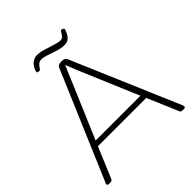

<svg xmlns="http://www.w3.org/2000/svg" viewBox="-225 -978 1124 1124"><g transform="rotate(-45 337.0 -416.0)"><path d="M29 2Q14 2 14 -8Q14 -10 15 -12.5Q16 -15 17 -17L302 -686Q308 -702 331 -702H342Q365 -702 372 -686L658 -17Q658 -15 659 -12.5Q660 -10 660 -8Q660 2 646 2H641Q630 2 625.5 0Q621 -2 618 -10L537 -200H137L57 -10Q53 -2 48.5 0Q44 2 34 2ZM287 -552 151 -233H522L387 -552Q374 -582 362 -611.5Q350 -641 339 -670H337Q324 -641 312 -612Q300 -583 287 -552ZM209 -754Q203 -754 196.5 -755Q190 -756 190 -762Q190 -769 193 -776Q207 -808 226 -819Q245 -830 260 -830Q284 -830 314.5 -821Q345 -812 374 -802.5Q403 -793 420 -793Q435 -793 443.5 -803.5Q452 -814 457 -824Q462 -834 466 -834Q472 -834 478.5 -830.5Q485 -827 485 -824Q485 -821 483 -814.5Q481 -808 474 -794Q464 -775 451 -766Q438 -757 418 -757Q391 -757 362 -766.5Q333 -776 306.5 -785Q280 -794 262 -794Q246 -794 235.5 -784Q225 -774 219 -764Q213 -754 209 -754Z"/></g></svg>

Font: Asap Semi Expanded Thin
Style: Regular
Weight: 100
Width: 6
Designer: Pablo Cosgaya
Foundry: Omnibus-Type
Version: Version 3.001; ttfautohint (v1.8.4.7-5d5b)